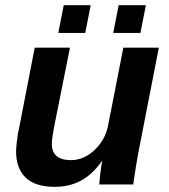

<svg xmlns="http://www.w3.org/2000/svg" viewBox="-20 -712 651 741"><path d="M250 -528 192 -238Q180 -178 180 -157Q180 -94 254 -94Q303 -94 345 -133Q388 -174 398 -232L456 -528H593L512 -113Q505 -75 494 0H363Q363 -2 364 -12Q365 -22 367 -41Q369 -60 371 -72Q373 -84 375 -90H373Q336 -38 292 -14.5Q248 9 191 9Q116 9 79 -26.5Q42 -62 42 -129Q42 -135 43 -146Q44 -157 45.5 -169Q47 -181 48.5 -192Q50 -203 52 -209L114 -528ZM417 -585 438 -692H543L522 -585ZM205 -585 226 -692H330L309 -585Z"/></svg>

Font: Libra Sans Modern
Style: Bold Italic
Weight: 700
Italic angle: -12°
Foundry: Stefan Peev, Context Ltd
Version: Version 1.000